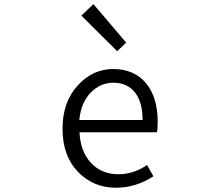

<svg xmlns="http://www.w3.org/2000/svg" viewBox="-20 -883 1040 916"><path d="M534.2 12.7Q424.8 12.7 351.6 -63.5Q278.3 -139.6 278.3 -268.6Q278.3 -395.5 350.1 -474.6Q421.9 -553.7 519.5 -553.7Q620.1 -553.7 676.3 -486.3Q732.4 -418.9 732.4 -300.8Q732.4 -268.6 728.5 -252H359.4Q363.3 -161.1 413.6 -106.4Q463.9 -51.8 544.9 -51.8Q617.2 -51.8 681.6 -95.7L711.9 -42Q627 12.7 534.2 12.7ZM358.4 -310.5H660.2Q660.2 -396.5 623.5 -442.4Q586.9 -488.3 520.5 -488.3Q458 -488.3 412.1 -440.4Q366.2 -392.6 358.4 -310.5ZM539.1 -638.7 368.2 -808.6 425.8 -863.3 582 -679.7Z"/></svg>

Font: GenEi Gothic M SemiLight
Style: Regular
Weight: 350
Designer: o_tamon (Modified); [Source Han Sans]
Ryoko NISHIZUKA  (kana & ideographs); Paul D. Hunt (Latin, Greek & Cyrillic); Wenl
Version: Version 1.1a;Original Version 1.004